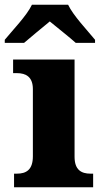

<svg xmlns="http://www.w3.org/2000/svg" viewBox="-45 -786 430 806"><path d="M-25 -619V-606H56C81 -628 134 -671 164 -696C194 -671 249 -628 273 -606H354V-619C323 -657 262 -721 241 -766H89C68 -721 6 -657 -25 -619ZM14 0H346V-57H335C296 -57 268 -73 268 -128V-536H10V-479H26C64 -479 93 -463 93 -412V-130C93 -73 65 -57 26 -57H14Z"/></svg>

Font: Noto Serif Myanmar ExtraBold
Style: Regular
Weight: 800
Designer: Ben Mitchell and the Monotype Design Team
Foundry: Monotype Imaging Inc.
Version: Version 2.106